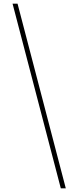

<svg xmlns="http://www.w3.org/2000/svg" viewBox="-20 -853 424 1039"><path d="M48 -833H75L336 166H309Z"/></svg>

Font: Noto Sans Devanagari Thin
Style: Regular
Weight: 100
Designer: Jelle Bosma - Monotype Design Team
Foundry: Monotype Imaging Inc.
Version: Version 2.004; ttfautohint (v1.8.4.7-5d5b)